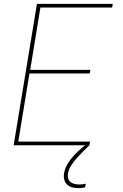

<svg xmlns="http://www.w3.org/2000/svg" viewBox="-20 -755 640 998"><path d="M51 0 172 -735H566L563 -716H190L137 -392H450L446 -373H133L75 -19H448L445 0ZM388 223Q371 223 355.5 219Q340 215 329 204.5Q318 194 314 178.5Q310 163 313 146Q317 121 331 97.5Q345 74 364 53.5Q383 33 404 15Q425 -3 448 -19L445 0Q428 16 411 33Q394 50 378.5 67.5Q363 85 350 105Q337 125 333 147Q331 160 334 171.5Q337 183 346 190.5Q355 198 367 201Q379 204 392 204Q400 204 408.5 203Q417 202 426 200L422 219Q414 221 405 222Q396 223 388 223Z"/></svg>

Font: Iosevka Aile Thin
Style: Italic
Weight: 100
Italic angle: -9°
Designer: Belleve Invis
Foundry: Belleve Invis
Version: Version 31.1.0; ttfautohint (v1.8.4)